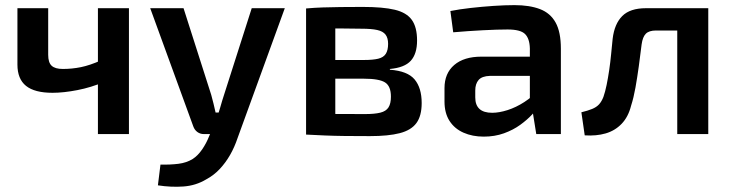

<svg xmlns="http://www.w3.org/2000/svg" viewBox="-20 -523 2853 749"><path d="M168 -491V-309Q168 -279 181.5 -266.5Q195 -254 225 -254Q261 -254 295.5 -261Q330 -268 373 -287L385 -203Q336 -182 282 -171.5Q228 -161 185 -161Q115 -161 81.5 -188Q48 -215 48 -271V-491ZM483 -491V0H362V-491Z M1091 -491 907 15Q895 51 877.5 81.5Q860 112 837 136.5Q814 161 784 177Q744 201 696 204.5Q648 208 596 200L606 119Q644 120 676 116Q708 112 732 97Q752 84 768.5 60Q785 36 796 8L822 -53Q831 -75 839 -103.5Q847 -132 854 -153L962 -491ZM696 -491 804 -153Q809 -136 813 -118.5Q817 -101 821 -84H846L806 0H775Q761 0 750 -8Q739 -16 734 -30L566 -491Z M1395 -496Q1474 -496 1520 -485Q1566 -474 1586.5 -445.5Q1607 -417 1607 -365Q1607 -313 1582.5 -286Q1558 -259 1501 -254V-251Q1570 -246 1597.5 -213Q1625 -180 1625 -121Q1625 -71 1604.5 -43Q1584 -15 1539.5 -3.5Q1495 8 1423 8Q1367 8 1325 7.5Q1283 7 1247.5 5.5Q1212 4 1174 2L1187 -80Q1208 -79 1266.5 -78.5Q1325 -78 1404 -78Q1441 -78 1463.5 -83.5Q1486 -89 1495.5 -104Q1505 -119 1505 -146Q1505 -187 1482 -201.5Q1459 -216 1400 -216H1186V-289H1400Q1435 -289 1455.5 -294Q1476 -299 1485 -313Q1494 -327 1494 -352Q1494 -375 1484 -388Q1474 -401 1451.5 -406Q1429 -411 1390 -411Q1343 -412 1306 -412Q1269 -412 1240 -412Q1211 -412 1187 -409L1174 -490Q1208 -493 1239.5 -494Q1271 -495 1308.5 -495.5Q1346 -496 1395 -496ZM1288 -490V2H1174V-490Z M1987 -503Q2046 -503 2086.5 -487.5Q2127 -472 2147.5 -435Q2168 -398 2168 -333V0H2072L2055 -106L2047 -120V-334Q2046 -373 2028 -390.5Q2010 -408 1960 -408Q1921 -408 1863.5 -405Q1806 -402 1748 -397L1737 -480Q1772 -487 1816.5 -492Q1861 -497 1905.5 -500Q1950 -503 1987 -503ZM2116 -302 2115 -227H1891Q1860 -226 1847 -211Q1834 -196 1834 -170V-143Q1834 -113 1850.5 -98Q1867 -83 1900 -83Q1927 -83 1960 -93.5Q1993 -104 2025.5 -125Q2058 -146 2084 -175V-112Q2075 -97 2056 -76.5Q2037 -56 2009.5 -36Q1982 -16 1946 -3Q1910 10 1867 10Q1823 10 1788 -5.5Q1753 -21 1733.5 -51.5Q1714 -82 1714 -127V-179Q1714 -237 1752 -269.5Q1790 -302 1858 -302Z M2730 -491V-404H2539Q2512 -404 2499.5 -391.5Q2487 -379 2483 -350Q2478 -308 2472 -264.5Q2466 -221 2459 -181.5Q2452 -142 2442 -111Q2431 -67 2405 -40Q2379 -13 2342.5 -2.5Q2306 8 2261 5L2248 -85Q2273 -91 2290 -98Q2307 -105 2317 -116Q2327 -127 2334 -145Q2341 -165 2346.5 -192Q2352 -219 2356.5 -249.5Q2361 -280 2364 -311.5Q2367 -343 2370 -372Q2377 -430 2407.5 -460.5Q2438 -491 2500 -491ZM2743 -491V0H2622V-491Z"/></svg>

Font: Exo 2 SemiBold
Style: Regular
Weight: 600
Designer: Natanael Gama
Foundry: Natanael Gama
Version: Version 2.010